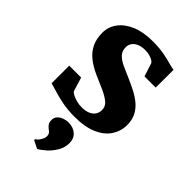

<svg xmlns="http://www.w3.org/2000/svg" viewBox="-249 -659 1021 1021"><g transform="rotate(45 262.0 -148.0)"><path d="M258.5 11Q208.5 11 167 3Q125.5 -5 95 -14.8Q64.5 -24.5 46.5 -29V-161.5H136L160 -83Q165 -75.5 179 -68.2Q193 -61 211.5 -56.2Q230 -51.5 249 -51.5Q279 -51.5 298.5 -60.2Q318 -69 327.5 -84Q337 -99 337 -117.5Q337 -144.5 316.2 -162Q295.5 -179.5 260.5 -195.2Q225.5 -211 180.5 -230.5Q138.5 -249.5 108.5 -274Q78.5 -298.5 62.8 -331.5Q47 -364.5 47 -409Q47 -454.5 73.8 -490.2Q100.5 -526 150 -546.8Q199.5 -567.5 268 -567.5Q318.5 -567.5 354 -560.8Q389.5 -554 413.8 -547Q438 -540 454.5 -538L454 -404H370L345.5 -479.5Q341.5 -486.5 331.2 -492.2Q321 -498 306.5 -502Q292 -506 274.5 -506Q248.5 -506 229.2 -498.2Q210 -490.5 199.8 -476.2Q189.5 -462 189.5 -443Q189.5 -414.5 207.2 -396.2Q225 -378 254.2 -364.8Q283.5 -351.5 316 -337.5Q347.5 -324 378.2 -308.2Q409 -292.5 433.8 -272Q458.5 -251.5 473.2 -223.2Q488 -195 488 -156.5Q488 -110.5 463.5 -72.5Q439 -34.5 388.2 -11.8Q337.5 11 258.5 11ZM339 130.5Q338.5 163.5 321.5 192Q304.5 220.5 281.5 241.2Q258.5 262 240 272H238L195.5 251L193.5 243.5Q206.5 238 217.5 219.5Q228.5 201 228.5 189.5Q228.5 173.5 221.8 166.2Q215 159 207.5 154Q199.5 148 191.8 138Q184 128 184 110Q184 89.5 196.8 77.2Q209.5 65 226.2 59.8Q243 54.5 254 54.5H257Q293.5 54.5 316.5 74.8Q339.5 95 339 130.5Z"/></g></svg>

Font: Merriweather 20pt ExtraBold
Style: Regular
Weight: 800
Version: Version 2.100